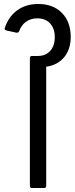

<svg xmlns="http://www.w3.org/2000/svg" viewBox="-20 -944 375 964"><path d="M212 -609V-11Q212 0 202 0H141Q130 0 130 -11V-652Q130 -663 141 -663H170Q209 -663 232 -688.5Q255 -714 255 -757Q255 -801 231.5 -826.5Q208 -852 167 -852Q135 -852 111 -835Q87 -818 76 -787Q75 -783 70.5 -781Q66 -779 62 -780L12 -791Q1 -794 4 -804Q24 -862 67.5 -893Q111 -924 172 -924Q247 -924 291 -879Q335 -834 335 -759Q335 -696 302 -656.5Q269 -617 212 -609Z"/></svg>

Font: LINE Seed Sans TH
Style: Regular
Weight: 400
Designer: Dalton Maag Ltd | Thai characters by Cadson Demak Co.,Ltd.
Foundry: Dalton Maag Ltd
Version: Version 1.002